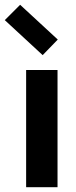

<svg xmlns="http://www.w3.org/2000/svg" viewBox="-51 -781 318 801"><path d="M189 0H58V-489H189ZM127 -551 -31 -697 33 -761 190 -616Z"/></svg>

Font: Gabarito SemiBold
Style: Regular
Weight: 600
Designer: Leandro Assis / Alvaro Franca / Felipe Casaprima
Foundry: Naipe Foundry
Version: Version 1.000